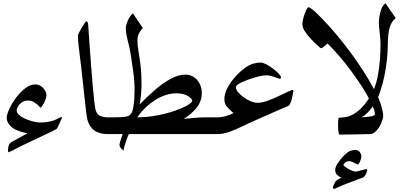

<svg xmlns="http://www.w3.org/2000/svg" viewBox="-20 -829 2528 1187"><path d="M363.3 -101.1Q363.3 -100.6 358.9 -90.6Q354.5 -80.6 348.4 -67.4Q342.3 -54.2 337.2 -43.9Q332 -33.7 331.1 -32.7Q329.6 -30.8 307.1 -19.5Q284.7 -8.3 250.5 7.6Q216.3 23.4 180.2 40.5Q140.6 59.1 107.9 75.4Q75.2 91.8 55.2 102.1Q35.2 112.3 33.7 112.3Q29.3 112.3 29.3 101.1Q29.3 84 34.4 69.6Q39.6 55.2 55.2 46.9L148.9 -4.4Q74.7 -20.5 48.1 -46.4Q21.5 -72.3 21.5 -98.6Q21.5 -120.6 37.4 -155.3Q53.2 -189.9 79.3 -224.9Q105.5 -259.8 136.2 -283.4Q167 -307.1 197.3 -307.1Q226.6 -307.1 246.8 -284.7Q267.1 -262.2 267.1 -240.2Q267.1 -226.6 259.3 -208.5Q251.5 -190.4 242.7 -177Q233.9 -163.6 231 -163.6Q229.5 -163.6 219.2 -174.6Q209 -185.5 191.9 -196.5Q174.8 -207.5 153.8 -207.5Q131.8 -207.5 116 -196.8Q100.1 -186 91.8 -171.6Q83.5 -157.2 83.5 -146.5Q83.5 -129.9 100.1 -116.2Q116.7 -102.5 140.9 -92.5Q165 -82.5 188.2 -77.1Q211.4 -71.8 224.1 -71.8Q238.8 -71.8 250.2 -72.3Q261.7 -72.8 274.4 -75.2Q308.1 -80.6 331.8 -93Q355.5 -105.5 357.9 -105.5Q363.3 -105.5 363.3 -101.1Z M709 -53.2Q709 -29.3 701.7 -14.6Q694.3 0 672.4 0H647Q613.3 0 585.2 -10.5Q557.1 -21 538.3 -48.1Q519.5 -75.2 514.2 -124Q509.8 -159.2 504.6 -207Q499.5 -254.9 493.7 -308.3Q487.8 -361.8 481.9 -414.6Q474.1 -479 467.8 -530.8Q461.4 -582.5 461.4 -606.9Q461.4 -612.3 468.5 -627Q475.6 -641.6 485.4 -658Q495.1 -674.3 503.2 -686Q511.2 -697.8 513.2 -697.8Q516.1 -697.8 520.3 -692.9Q524.4 -688 524.9 -678.2Q528.8 -621.6 533.4 -556.2Q538.1 -490.7 543 -425Q547.9 -359.4 553 -302Q558.1 -244.6 562.7 -203.9Q567.4 -163.1 571.3 -147.9Q580.1 -119.6 601.6 -111.6Q623 -103.5 647 -103.5H672.4Q694.8 -103.5 701.9 -90.1Q709 -76.7 709 -53.2Z M1352.1 -52.2Q1352.1 -36.1 1345.9 -18.1Q1339.8 0 1314 0H776.9Q771.5 9.8 764.4 29.1Q757.3 48.3 751.2 68.8Q745.1 89.4 743.2 103Q737.3 97.7 728 87.2Q718.8 76.7 718.8 66.4Q718.8 60.5 724.9 40.5Q731 20.5 738.3 0H654.3Q627.9 0 621.8 -18.1Q615.7 -36.1 615.7 -52.2Q615.7 -68.4 621.8 -85.9Q627.9 -103.5 654.3 -103.5H679.2Q712.9 -103.5 735.4 -105Q757.8 -106.4 770.5 -111.3Q797.4 -120.6 804.2 -165.5Q808.6 -193.8 810.3 -218.5Q812 -243.2 812 -272.9Q812 -328.1 804.4 -381.6Q796.9 -435.1 788.6 -490.2Q781.2 -534.7 769.5 -579.1Q757.8 -623.5 757.8 -653.3Q757.8 -670.4 766.1 -691.9Q774.4 -713.4 785.2 -729.2Q795.9 -745.1 802.7 -745.1L863.3 -655.3Q852.1 -646 840.8 -625.5Q829.6 -605 829.6 -580.6Q829.6 -549.8 835.9 -513.9Q842.3 -478 848.6 -427.2Q855 -376.5 855 -301.8Q855 -280.8 851.8 -245.4Q848.6 -210 843.3 -183.6Q890.6 -232.4 939.5 -274.4Q988.3 -316.4 1035.9 -342Q1083.5 -367.7 1126 -367.7Q1157.2 -367.7 1179.9 -351.6Q1202.6 -335.4 1215.1 -309.8Q1227.5 -284.2 1227.5 -256.3Q1227.5 -200.2 1193.6 -160.4Q1159.7 -120.6 1116.2 -94.2Q1140.6 -95.7 1177.5 -99.6Q1214.4 -103.5 1249 -103.5H1314Q1339.8 -103.5 1345.9 -85.9Q1352.1 -68.4 1352.1 -52.2ZM1168.5 -207Q1168.5 -218.8 1141.8 -235.4Q1115.2 -252 1070.3 -252Q1004.4 -252 939.5 -210.4Q874.5 -168.9 828.1 -103.5Q891.6 -104 952.4 -115.7Q1013.2 -127.4 1061.8 -144.5Q1110.4 -161.6 1139.4 -178.7Q1168.5 -195.8 1168.5 -207Z M1793.9 -267.6Q1793.9 -265.1 1790.8 -249.5Q1787.6 -233.9 1784.2 -217.8Q1781.7 -207 1775.6 -191.9Q1769.5 -176.8 1761.2 -173.8Q1736.3 -163.6 1701.7 -148.4Q1667 -133.3 1629.6 -116.5Q1592.3 -99.6 1558.6 -85Q1518.1 -67.4 1477.8 -47.6Q1437.5 -27.8 1398.4 -13.9Q1359.4 0 1322.8 0H1297.9Q1271.5 0 1265.4 -18.1Q1259.3 -36.1 1259.3 -52.2Q1259.3 -68.4 1265.4 -85.9Q1271.5 -103.5 1297.9 -103.5H1322.8Q1372.1 -103.5 1423.8 -129.9Q1405.8 -145 1386.5 -165.5Q1367.2 -186 1367.2 -215.3Q1367.2 -251.5 1388.4 -289.8Q1409.7 -328.1 1441.2 -361.6Q1472.7 -395 1503.4 -415.5Q1527.8 -431.6 1551.3 -437Q1574.7 -442.4 1592.3 -442.4Q1605.5 -442.4 1626.2 -431.4Q1647 -420.4 1667.7 -404.8Q1688.5 -389.2 1702.6 -374.3Q1716.8 -359.4 1716.8 -351.6Q1716.8 -341.8 1709 -341.8Q1706.5 -341.8 1693.1 -347.2Q1679.7 -352.5 1661.9 -357.9Q1644 -363.3 1627.9 -363.3Q1604 -363.3 1571.8 -354.7Q1539.6 -346.2 1509.8 -335Q1467.8 -318.8 1453.1 -308.6Q1438.5 -298.3 1438.5 -289.6Q1438.5 -275.4 1451.9 -259Q1465.3 -242.7 1486.3 -227.5Q1507.3 -212.4 1530.3 -202.9Q1553.2 -193.4 1572.3 -193.4Q1598.1 -193.4 1632.1 -205.3Q1666 -217.3 1699.5 -233.2Q1732.9 -249 1757.6 -261Q1782.2 -272.9 1790 -272.9Q1793.9 -272.9 1793.9 -267.6Z M2250.5 222.7Q2250.5 226.1 2246.6 236.6Q2242.7 247.1 2236.1 257.1Q2229.5 267.1 2221.2 269.5Q2212.9 272 2182.6 283.9Q2152.3 295.9 2123.5 306.2Q2089.4 319.3 2069.6 328.9Q2049.8 338.4 2044.4 338.4Q2037.6 338.4 2037.6 331.5Q2037.6 325.7 2045.2 310.1Q2052.7 294.4 2056.2 290.5Q2060.1 285.6 2073 278.6Q2085.9 271.5 2091.3 269.5Q2081.1 266.1 2066.7 254.2Q2052.2 242.2 2052.2 222.7Q2052.2 203.1 2069.8 177.5Q2087.4 151.9 2104 135.3Q2131.3 107.9 2147.5 103Q2163.6 98.1 2177.7 98.1Q2193.4 98.1 2203.6 110.6Q2213.9 123 2213.9 139.2Q2213.9 146.5 2210 158Q2206.1 169.4 2200.9 178.7Q2195.8 188 2192.4 188Q2187 188 2169.2 177.7Q2151.4 167.5 2137.7 167.5Q2124.5 167.5 2114 175.8Q2103.5 184.1 2103.5 192.4Q2103.5 195.3 2116.9 204.8Q2130.4 214.4 2148.4 222.9Q2166.5 231.4 2180.2 232.4Q2197.8 228 2219.2 222.4Q2240.7 216.8 2244.6 216.3Q2250.5 215.8 2250.5 222.7Z M2349.1 -111.8Q2349.1 -100.1 2342.5 -81.5Q2335.9 -63 2324.7 -44.4Q2313.5 -25.9 2298.8 -12.9Q2284.2 0 2268.6 0L2181.2 1.5Q2166.5 1.5 2158.2 -14.9Q2149.9 -31.2 2149.9 -56.2Q2149.9 -73.7 2157.2 -88.4Q2164.6 -103 2177.7 -103Q2207.5 -103 2235.1 -105Q2262.7 -106.9 2280.3 -111.1Q2297.9 -115.2 2297.9 -123Q2297.9 -135.3 2292.2 -152.1Q2286.6 -168.9 2272.9 -196.3Q2250.5 -242.7 2218.3 -292.7Q2186 -342.8 2149.4 -392.1Q2112.8 -441.4 2075.4 -484.6Q2038.1 -527.8 2004.9 -560.1Q2002.4 -557.6 1994.1 -550.5Q1985.8 -543.5 1977.3 -537.1Q1968.8 -530.8 1966.3 -530.8Q1961.9 -530.8 1948 -543.2Q1934.1 -555.7 1918.7 -571.3Q1903.3 -586.9 1894 -597.2Q1877.4 -615.2 1863.5 -637.5Q1849.6 -659.7 1849.6 -680.2Q1849.6 -696.8 1856.4 -721.2Q1863.3 -745.6 1872.3 -764.9Q1881.3 -784.2 1887.7 -784.2Q1892.1 -784.2 1901.6 -777.6Q1911.1 -771 1920.7 -762.9Q1930.2 -754.9 1934.1 -751Q2005.9 -681.2 2074.5 -597.7Q2143.1 -514.2 2202.1 -426.5Q2261.2 -338.9 2304.2 -254.9Q2325.2 -215.3 2337.2 -174.3Q2349.1 -133.3 2349.1 -111.8ZM2426.3 -717.3Q2398.9 -694.8 2388.2 -655.8Q2377.4 -616.7 2377.4 -547.9Q2377.4 -512.2 2372.3 -462.2Q2367.2 -412.1 2356 -357.7Q2344.7 -303.2 2327.4 -254.2Q2310.1 -205.1 2285.6 -171.9Q2272 -152.8 2254.2 -134.3Q2236.3 -115.7 2214.4 -102.5Q2225.1 -100.6 2232.4 -86.9Q2239.7 -73.2 2239.7 -50.3Q2239.7 -27.3 2232.2 -14.4Q2224.6 -1.5 2213.4 0.5Q2211.4 1 2193.6 1.5Q2175.8 2 2152.1 2.2Q2128.4 2.4 2107.7 2.7Q2086.9 2.9 2078.1 2.9Q2074.7 2.9 2072.3 -17.3Q2069.8 -37.6 2069.8 -59.6Q2069.8 -90.8 2074.2 -101.1Q2094.2 -102.1 2112.1 -104.5Q2129.9 -106.9 2144 -112.8Q2170.9 -123 2199.7 -147.7Q2228.5 -172.4 2260.3 -219.2Q2300.8 -277.8 2316.7 -365.2Q2332.5 -452.6 2332.5 -556.2Q2332.5 -574.7 2330.1 -599.9Q2327.6 -625 2325 -649.2Q2322.3 -673.3 2322.3 -689.9Q2322.3 -703.1 2325.7 -726.8Q2329.1 -750.5 2337.9 -773.7Q2346.7 -796.9 2363.3 -808.6Z"/></svg>

Font: Scheherazade New Medium
Style: Regular
Weight: 500
Designer: SIL International
Foundry: SIL International
Version: Version 4.000